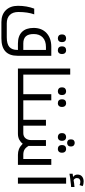

<svg xmlns="http://www.w3.org/2000/svg" viewBox="757 -1752 1235 2790"><g transform="rotate(90 1375.0 -357.5)"><path d="M301.8 240.2Q191.9 240.2 128.4 175.3Q64.9 110.4 64.9 -1Q64.9 -128.4 106 -236.8H189Q154.8 -141.1 154.8 -6.8Q154.8 74.2 198 118.2Q241.2 162.1 319.8 162.1H522Q619.6 162.1 662.8 124.3Q706.1 86.4 706.1 6.8V0H613.8Q502.9 0 444.6 -58.6Q386.2 -117.2 386.2 -228Q386.2 -346.7 460.9 -415.8Q535.6 -484.9 660.2 -484.9H791V5.9Q791 240.2 538.1 240.2ZM706.1 -78.1V-407.2H663.1Q574.2 -407.2 524.7 -360.4Q475.1 -313.5 475.1 -229Q475.1 -150.9 509 -114.5Q543 -78.1 611.8 -78.1ZM537.1 -580.1Q513.7 -580.1 497.3 -594.2Q481 -608.4 481 -640.1Q481 -671.9 497.3 -686Q513.7 -700.2 537.1 -700.2Q562.5 -700.2 577.6 -684.8Q592.8 -669.4 592.8 -640.1Q592.8 -611.3 577.9 -595.7Q563 -580.1 537.1 -580.1ZM710 -580.1Q684.1 -580.1 668.9 -595.7Q653.8 -611.3 653.8 -640.1Q653.8 -668.9 668.7 -684.6Q683.6 -700.2 710 -700.2Q736.8 -700.2 751.5 -683.8Q766.1 -667.5 766.1 -640.1Q766.1 -612.8 751.5 -596.4Q736.8 -580.1 710 -580.1Z M976.1 -759.8H1064.9V-78.1H1196.8Q1202.1 -78.1 1202.1 -74.2V-4.9Q1202.1 0 1196.8 0H976.1Z M1187 0Q1182.1 0 1182.1 -4.9V-74.2Q1182.1 -78.1 1187 -78.1H1349.1V-484.9H1438V-78.1H1587.9Q1592.8 -78.1 1592.8 -74.2V-4.9Q1592.8 0 1587.9 0ZM1306.2 -580.1Q1282.7 -580.1 1266.4 -594.2Q1250 -608.4 1250 -640.1Q1250 -671.9 1266.4 -686Q1282.7 -700.2 1306.2 -700.2Q1331.5 -700.2 1346.7 -684.8Q1361.8 -669.4 1361.8 -640.1Q1361.8 -611.3 1346.9 -595.7Q1332 -580.1 1306.2 -580.1ZM1479 -580.1Q1453.1 -580.1 1438 -595.7Q1422.9 -611.3 1422.9 -640.1Q1422.9 -668.9 1437.7 -684.6Q1452.6 -700.2 1479 -700.2Q1505.9 -700.2 1520.5 -683.8Q1535.2 -667.5 1535.2 -640.1Q1535.2 -612.8 1520.5 -596.4Q1505.9 -580.1 1479 -580.1Z M2230 0Q2185.1 0 2147.2 -14.9Q2109.4 -29.8 2068.8 -69.8Q2046.9 -39.1 2010.3 -19.5Q1973.6 0 1922.9 0H1578.1Q1573.2 0 1573.2 -4.9V-74.2Q1573.2 -78.1 1578.1 -78.1H1721.2V-407.2H1806.2V-78.1H1914.1Q1962.4 -78.1 1989.3 -110.1Q2016.1 -142.1 2016.1 -193.8V-407.2H2101.1V-167L2100.1 -155.8Q2125 -112.8 2154.5 -95.5Q2184.1 -78.1 2230 -78.1H2291V-484.9H2376V0ZM2057.1 -714.8Q2034.7 -714.8 2020 -727.8Q2005.4 -740.7 2005.4 -770Q2005.4 -798.8 2020 -812Q2034.7 -825.2 2057.1 -825.2Q2078.1 -825.2 2093.5 -811.8Q2108.9 -798.3 2108.9 -770Q2108.9 -740.7 2093.5 -727.8Q2078.1 -714.8 2057.1 -714.8ZM1971.2 -580.1Q1947.8 -580.1 1931.4 -594.2Q1915 -608.4 1915 -640.1Q1915 -671.9 1931.4 -686Q1947.8 -700.2 1971.2 -700.2Q1998 -700.2 2012.7 -683.8Q2027.3 -667.5 2027.3 -640.1Q2027.3 -612.8 2012.7 -596.4Q1998 -580.1 1971.2 -580.1ZM2144 -580.1Q2118.2 -580.1 2103 -595.7Q2087.9 -611.3 2087.9 -640.1Q2087.9 -668.9 2102.8 -684.6Q2117.7 -700.2 2144 -700.2Q2170.9 -700.2 2185.5 -683.8Q2200.2 -667.5 2200.2 -640.1Q2200.2 -612.8 2185.5 -596.4Q2170.9 -580.1 2144 -580.1Z M2561 -700.2H2649.9V0H2561ZM2504.9 -794.9 2552.2 -801.8Q2517.1 -824.7 2517.1 -865.2Q2517.1 -908.2 2545.2 -931.6Q2573.2 -955.1 2619.1 -955.1Q2658.2 -955.1 2685.1 -939.9L2669.9 -895Q2649.9 -907.2 2620.1 -907.2Q2598.1 -907.2 2583 -894.8Q2567.9 -882.3 2567.9 -856Q2567.9 -838.9 2576.7 -826.9Q2585.4 -814.9 2598.1 -809.1Q2607.9 -811.5 2646 -816.7Q2684.1 -821.8 2698.2 -821.8V-772.9Q2690.4 -772.9 2662.8 -770.3Q2635.3 -767.6 2561 -757.8L2504.9 -749Z"/></g></svg>

Font: Droid Arabic Kufi
Style: Regular
Weight: 400
Designer: Pascal Zoghbi
Foundry: Irfont.ir
Version: Version 1.00 February 28, 2013, initial release